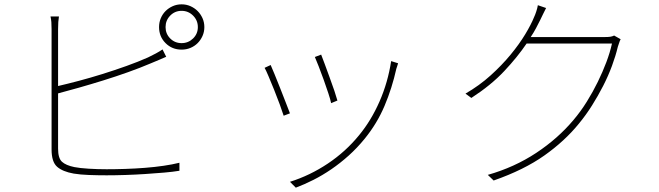

<svg xmlns="http://www.w3.org/2000/svg" viewBox="-20 -810 3040 886"><path d="M248 -124Q248 -80 266 -63.5Q284 -47 323 -39Q348 -34 389.5 -31.5Q431 -29 472 -29Q512 -29 558 -30.5Q604 -32 649 -35.5Q694 -39 735 -45Q776 -51 808 -59V-22Q778 -17 737 -13.5Q696 -10 650.5 -7Q605 -4 558.5 -2.5Q512 -1 472 -1Q431 -1 390.5 -2.5Q350 -4 320 -9Q269 -18 243.5 -40.5Q218 -63 218 -120V-676Q218 -695 217 -708Q216 -721 213 -734H252Q250 -721 249 -708.5Q248 -696 248 -676V-413Q291 -423 344 -437Q397 -451 453 -468.5Q509 -486 563.5 -505.5Q618 -525 663 -545Q682 -554 699.5 -563.5Q717 -573 730 -582L747 -548Q733 -542 713.5 -533.5Q694 -525 674 -517Q627 -497 571 -477Q515 -457 457 -439Q399 -421 344.5 -405.5Q290 -390 248 -379ZM818 -611Q849 -611 871 -632.5Q893 -654 893 -685Q893 -716 871 -738Q849 -760 818 -760Q787 -760 765.5 -738Q744 -716 744 -685Q744 -654 765.5 -632.5Q787 -611 818 -611ZM818 -790Q840 -790 859 -781.5Q878 -773 892 -759Q906 -745 914.5 -726Q923 -707 923 -685Q923 -663 914.5 -644Q906 -625 892 -611Q878 -597 859 -589Q840 -581 818 -581Q774 -581 744 -611Q714 -641 714 -685Q714 -707 722 -726Q730 -745 744 -759Q758 -773 777 -781.5Q796 -790 818 -790Z M1462 -558Q1468 -544 1478.5 -514.5Q1489 -485 1501 -453Q1513 -421 1523 -391Q1533 -361 1537 -346L1508 -334Q1505 -350 1495 -380Q1485 -410 1473.5 -442.5Q1462 -475 1450.5 -504Q1439 -533 1433 -547ZM1817 -518Q1815 -512 1813 -505Q1811 -498 1809 -493Q1789 -403 1754.5 -321.5Q1720 -240 1663 -170Q1628 -127 1589 -92Q1550 -57 1509 -29Q1468 -1 1426.5 20Q1385 41 1345 56L1318 29Q1410 0 1492.5 -55Q1575 -110 1637 -186Q1693 -254 1731.5 -342Q1770 -430 1785 -528ZM1229 -510Q1235 -497 1247 -467.5Q1259 -438 1272.5 -404Q1286 -370 1298.5 -337.5Q1311 -305 1318 -287L1289 -276Q1283 -295 1271 -328Q1259 -361 1245 -395.5Q1231 -430 1219 -458.5Q1207 -487 1201 -497Z M2844 -629Q2840 -622 2836.5 -610.5Q2833 -599 2831 -594Q2821 -552 2804 -506Q2787 -460 2763.5 -414Q2740 -368 2712 -323.5Q2684 -279 2651 -239Q2586 -159 2492 -92.5Q2398 -26 2258 23L2231 -3Q2354 -38 2454.5 -104.5Q2555 -171 2627 -257Q2660 -296 2688 -341Q2716 -386 2738.5 -432Q2761 -478 2778 -523Q2795 -568 2804 -609H2410Q2368 -547 2307 -482Q2246 -417 2155 -358L2128 -378Q2192 -415 2244 -462Q2296 -509 2336 -557.5Q2376 -606 2403.5 -651.5Q2431 -697 2445 -732Q2449 -740 2454.5 -756.5Q2460 -773 2462 -786L2500 -773Q2493 -760 2486 -745Q2479 -730 2473 -718Q2464 -700 2453.5 -680Q2443 -660 2429 -639H2770Q2787 -639 2796.5 -640.5Q2806 -642 2814 -646Z"/></svg>

Font: SpoqaHanSans
Style: Thin
Weight: 250
Designer: [Spoqa Han Sans] Dong-huui Kim \uAE40 \uB3D9 \uD718   [Noto Sans] Ryoko NISHIZUKA \u897F \u585A \u6DBC \u5B50  (kana & i
Foundry: Spoqa (http://bi.spoqa.com)
Version: Version 1.004;PS 1.004;hotconv 1.0.82;makeotf.lib2.5.63406